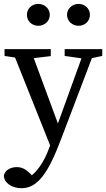

<svg xmlns="http://www.w3.org/2000/svg" viewBox="-20 -730 552 999"><path d="M91.7 249.3C174.4 249.3 229.7 173.7 296.7 -3.3L476 -474.5H421.4L268.7 -52.6L236.5 38C211.5 107.9 171.5 176.1 105.6 208.8L132.8 230.5L171.7 208.8L140.7 177C113.7 149.3 93 139.5 67 139.5C36.5 139.5 7.1 153.8 0 182.7C0.2 221.9 42.5 249.3 91.7 249.3ZM251.2 52.6 294.1 -51.7 287.1 -71.7 138.4 -474.5H40.9L251.2 52.6ZM3.6 -439 101.2 -424H126L244.3 -438.1V-474.5H3.6V-439ZM316.5 -439 421.2 -424H441.2L512.1 -439V-474.5H316.5V-439ZM179 -595.8C211.6 -595.8 239.1 -619.9 239.1 -652.7C239.1 -685.5 211.6 -709.7 179 -709.7C146.6 -709.7 120 -685.5 120 -652.7C120 -619.9 146.6 -595.8 179 -595.8ZM388.8 -595.8C421.4 -595.8 447.9 -619.9 447.9 -652.7C447.9 -685.5 421.4 -709.7 388.8 -709.7C356.4 -709.7 328.8 -685.5 328.8 -652.7C328.8 -619.9 356.4 -595.8 388.8 -595.8Z"/></svg>

Font: Source Serif Variable
Style: Regular
Weight: 389
Designer: Frank Grießhammer
Foundry: Adobe Systems Incorporated
Version: Version 3.001;hotconv 1.0.111;makeotfexe 2.5.65597